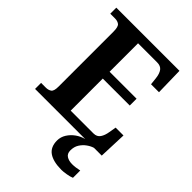

<svg xmlns="http://www.w3.org/2000/svg" viewBox="-270 -833 1193 1193"><g transform="rotate(45 326.5 -237.0)"><path d="M28 0V-53H70Q91 -53 106 -63Q121 -73 121 -113V-596Q121 -639 106.5 -650Q92 -661 70 -661H28V-714H583L587 -530H517L512 -577Q508 -614 493.5 -633.5Q479 -653 448 -653H280V-403H517V-343H280V-61H480Q510 -61 524.5 -82.5Q539 -104 544 -137L552 -184H621L614 0ZM500 240Q427 240 389 213.5Q351 187 351 130Q351 99 368 72Q385 45 412 26Q439 7 469 0H546Q525 6 503.5 21.5Q482 37 467.5 60Q453 83 453 115Q453 143 472.5 155.5Q492 168 522 168Q536 168 551.5 166Q567 164 585 160V224Q569 231 542.5 235.5Q516 240 500 240Z"/></g></svg>

Font: Noto Serif Tamil
Style: Bold Italic
Weight: 700
Italic angle: -12°
Designer: Indian Type Foundry, Tom Grace, and the Monotype Design Team
Foundry: Monotype Imaging Inc.
Version: Version 2.003; ttfautohint (v1.8.4.7-5d5b)